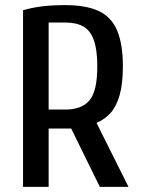

<svg xmlns="http://www.w3.org/2000/svg" viewBox="-20 -730 555 750"><path d="M70 0V-690Q108 -701 147 -705.5Q186 -710 235 -710Q316 -710 365.5 -687Q415 -664 437.5 -611Q460 -558 460 -470Q460 -403 447.5 -359Q435 -315 412.5 -289.5Q390 -264 357 -250L482 0H370L258 -228H170V0ZM170 -302H235Q299 -302 329.5 -338Q360 -374 360 -470Q360 -536 346.5 -573.5Q333 -611 305.5 -626.5Q278 -642 235 -642H170Z"/></svg>

Font: Cuprum Medium
Style: Regular
Weight: 500
Designer: Jovanny Lemonad
Foundry: Jovanny Lemonad
Version: Version 3.000